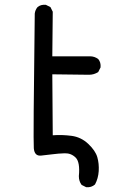

<svg xmlns="http://www.w3.org/2000/svg" viewBox="-20 -659 540 812"><path d="M344.7 132.8 325.2 123Q313.5 107.4 313.5 85.9Q319.3 26.4 299.8 7.3Q280.3 -11.7 253.4 -10.7Q226.6 -9.8 204.1 -6.8Q181.6 -3.9 153.8 -1Q126 2 123 -31.7Q120.1 -65.4 127 -601.6Q128.9 -617.2 138.7 -628.9Q152.3 -640.6 173.8 -638.7L193.4 -628.9L203.1 -609.4L201.2 -420.9H360.4Q379.9 -420.9 395.5 -409.2Q407.2 -395.5 405.3 -374L395.5 -354.5Q377.9 -342.8 356.4 -342.8L201.2 -344.7L203.1 -86.9Q242.2 -89.8 282.7 -84.5Q323.2 -79.1 353.5 -50.3Q383.8 -21.5 391.6 5.9Q399.4 33.2 397.5 64.5Q395.5 95.7 381.8 121.1Q366.2 134.8 344.7 132.8Z"/></svg>

Font: JasonHandwriting4
Style: Regular
Weight: 400
Version: Version 1.01.21